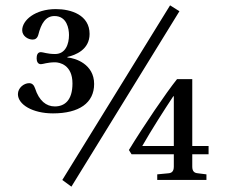

<svg xmlns="http://www.w3.org/2000/svg" viewBox="-20 -673 848 718"><path d="M462 -112 472 -96H630V-50C630 -32 622 -26 610 -25L568 -21V0H752V-21L720 -25C707 -26 699 -32 699 -50V-96H760V-127H699V-377H642C601 -326 517 -202 462 -112ZM512 -127C548 -190 593 -260 628 -313H630V-127ZM47 -321C47 -282 102 -249 178 -249C276 -249 332 -288 332 -359C332 -433 262 -456 232 -458V-460C262 -467 315 -487 315 -546C315 -617 246 -639 189 -639C111 -639 63 -597 63 -560C63 -538 85 -525 102 -525C111 -525 119 -529 123 -542C134 -586 151 -613 184 -613C230 -613 238 -566 238 -542C238 -508 225 -471 186 -471C157 -471 141 -478 133 -478C120 -478 117 -466 117 -455C117 -444 121 -433 133 -433C141 -433 157 -440 186 -440C202 -440 251 -431 251 -361C251 -297 221 -275 185 -275C153 -275 126 -296 111 -343C107 -355 100 -362 89 -362C69 -362 47 -344 47 -321ZM213 0 247 25 651 -631 616 -653Z"/></svg>

Font: erewhon
Style: Regular
Weight: 400
Version: Version 1.0.0